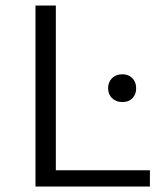

<svg xmlns="http://www.w3.org/2000/svg" viewBox="-20 -678 589 698"><path d="M109 -658H183V-59H525V0H109ZM373 -357Q373 -380 387.5 -394Q402 -408 425 -408Q447 -408 461 -394Q475 -380 475 -357Q475 -335 461.5 -321Q448 -307 425 -307Q402 -307 387.5 -321Q373 -335 373 -357Z"/></svg>

Font: LXGW Bright TC
Style: Regular
Weight: 400
Designer: Christian Thalmann (Catharsis Fonts)
Foundry: LXGW / Christian Thalmann (Catharsis Fonts) / Fontworks Inc.
Version: Version 5.501